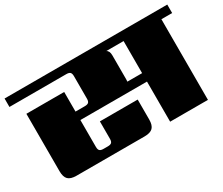

<svg xmlns="http://www.w3.org/2000/svg" viewBox="-127 -892 1349 1161"><g transform="rotate(-30 548.0 -311.0)"><path d="M777 -339V-563H656Q675 -554 675 -522V-355Q675 -344 674 -339ZM1116 -622V-563H1041V0H777V-280H312V-92Q312 -74 319.5 -66.5Q327 -59 346 -59H376Q395 -59 402.5 -66.5Q410 -74 410 -92V-214H674V-75Q674 -35 656.5 -17.5Q639 0 599 0H123Q83 0 65.5 -17.5Q48 -35 48 -75V-476H312V-339H377Q396 -339 403.5 -346.5Q411 -354 411 -372V-529Q411 -548 403.5 -555.5Q396 -563 377 -563H-20V-622Z"/></g></svg>

Font: Sarpanch Black
Style: Regular
Weight: 900
Designer: Manushi Parikh (Devanagari and Latin), Jyotish Sonowal (Devanagari)
Foundry: Indian Type Foundry
Version: Version 2.004;PS 1.0;hotconv 1.0.78;makeotf.lib2.5.61930; tt